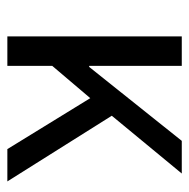

<svg xmlns="http://www.w3.org/2000/svg" viewBox="-16 -510 526 535"><g transform="rotate(90 247.5 -243.0)"><path d="M82 0V-486H164V-228H167L373 -486H464L303 -291L486 0H396L254 -231L164 -125V0Z"/></g></svg>

Font: CV Source Sans
Style: Regular
Weight: 400
Designer: Paul D. Hunt
Foundry: Adobe Systems Incorporated
Version: Version 3.001